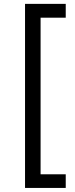

<svg xmlns="http://www.w3.org/2000/svg" viewBox="-20 -842 381 977"><path d="M107.4 -822.3H314.5V-752H186.5V44.9H314.5V114.3H107.4Z"/></svg>

Font: WEMIX Pretendard
Style: Regular
Weight: 400
Designer: Base glyphs from Inter by Rasmus Andersson; Hangeul glyphs from Noto Sans CJK(Source Han Sans) by Jang Soo-young and Kan
Foundry: Kil Hyung-jin
Version: Version 1.000